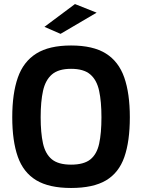

<svg xmlns="http://www.w3.org/2000/svg" viewBox="-20 -920 704 951"><path d="M331.9 11.1Q223.1 11.1 159.4 -27.3Q95.7 -65.8 68.2 -143.7Q40.7 -221.7 40.7 -339.3Q40.7 -457 68.4 -535.9Q96 -614.7 159.7 -654.7Q223.4 -694.7 331.9 -694.7Q440.8 -694.7 504.3 -655Q567.8 -615.3 595.5 -536.2Q623.1 -457 623.1 -339.3Q623.1 -219.8 595.8 -141.9Q568.4 -63.9 504.9 -26.4Q441.4 11.1 331.9 11.1ZM331.9 -104.5Q395.3 -104.5 427.5 -130.3Q459.7 -156.1 471.1 -208.3Q482.5 -260.5 482.5 -339.3Q482.5 -416.7 471 -470.1Q459.5 -523.6 427.2 -551.3Q395 -579.1 331.9 -579.1Q269.6 -579.1 237.3 -551.3Q205.1 -523.6 193.2 -470.4Q181.4 -417.3 181.4 -339.3Q181.4 -262.4 192.9 -210Q204.5 -157.6 236.7 -131Q268.9 -104.5 331.9 -104.5ZM279.9 -752.3 200.1 -787 351.3 -899.9 458.6 -857.3Z"/></svg>

Font: Cairo
Style: Regular
Weight: 400
Designer: Mohamed Gaber, Accademia di Belle Arti di Urbino
Foundry: Kief Type Foundry, Accademia di Belle Arti di Urbino
Version: Version 3.120